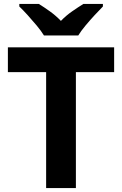

<svg xmlns="http://www.w3.org/2000/svg" viewBox="-20 -954 619 974"><path d="M365 0H214V-588H20V-714H559V-588H365ZM203 -774Q189 -797 166.5 -824Q144 -851 120.5 -877Q97 -903 78 -921V-934H177Q203 -918 233 -896.5Q263 -875 289 -848Q315 -875 346 -896.5Q377 -918 403 -934H502V-921Q484 -903 460 -877Q436 -851 413.5 -824Q391 -797 377 -774Z"/></svg>

Font: Noto Sans Kannada
Style: Bold
Weight: 700
Designer: Jelle Bosma - Monotype Design Team
Foundry: Monotype Imaging Inc.
Version: Version 2.005; ttfautohint (v1.8.4.7-5d5b)